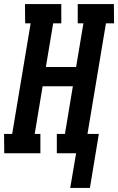

<svg xmlns="http://www.w3.org/2000/svg" viewBox="-49 -755 582 946"><path d="M297 171 326 0H231V-95H271L310 -330H161L122 -95H150V0H-28L-29 -95H11L102 -640H75L74 -735H253V-640H213L177 -425H326L362 -640H334V-735H512L513 -640H473L382 -95H438L394 171Z"/></svg>

Font: Iosevka QP
Style: Bold Italic
Weight: 700
Italic angle: -9°
Designer: Belleve Invis
Foundry: Belleve Invis
Version: Version 20.0.0; ttfautohint (v1.8.4)